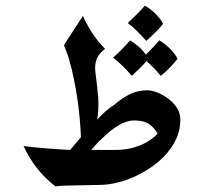

<svg xmlns="http://www.w3.org/2000/svg" viewBox="-20 -653 709 676"><path d="M522 -71Q480 -40 430.5 -21.5Q381 -3 333 -2L238 0Q201 0 175 3Q102 -53 63 -139Q89 -135 138.5 -131Q188 -127 227 -125Q251 -154 265 -170Q260 -292 233 -407Q222 -452 213.5 -472.5Q205 -493 205 -494L272 -597Q282 -573 302.5 -540.5Q323 -508 350 -481Q315 -456 315 -415Q315 -404 316 -398Q323 -344 326 -308Q328 -262 322 -232Q351 -264 382 -284Q414 -311 441 -323Q468 -335 498 -335Q515 -335 535 -327Q555 -319 573 -305Q615 -273 615 -231Q615 -187 591 -146Q567 -105 522 -71ZM452 -229Q427 -229 398 -212Q369 -195 340 -166Q329 -157 317.5 -143.5Q306 -130 301 -125H386Q437 -125 480 -144Q511 -158 535 -182Q524 -203 505 -216Q486 -229 452 -229ZM430 -572Q445 -586 462 -603Q479 -620 490 -633Q510 -622 528 -604Q546 -586 554 -569Q546 -558 528 -540Q510 -522 495 -509Q459 -550 430 -572ZM605 -446Q596 -434 579 -416Q562 -398 546 -386Q528 -409 496 -438Q473 -412 444 -386Q411 -425 378 -450Q391 -461 410.5 -481Q430 -501 438 -511Q470 -492 494 -461Q527 -494 541 -511Q561 -499 579 -481Q597 -463 605 -446Z"/></svg>

Font: Mirza SemiBold
Style: Regular
Weight: 600
Designer: Arabic design by Kourosh Beigpour, Latin design by Eduardo Tunni, engineering by Lasse Fister
Version: Version 1.0010g